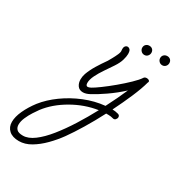

<svg xmlns="http://www.w3.org/2000/svg" viewBox="-349 -506 923 1001"><g transform="rotate(30 113.0 -5.5)"><path d="M77 -7Q55 -7 44 -22.5Q33 -38 33 -60Q33 -77 39 -95Q50 -125 68 -154.5Q86 -184 108 -215Q112 -222 121 -238Q130 -254 137.5 -271Q145 -288 143 -297Q141 -315 147 -322.5Q153 -330 161 -330Q171 -330 178 -320Q182 -312 182 -298Q182 -283 175.5 -260.5Q169 -238 151 -211Q135 -187 116.5 -160Q98 -133 85.5 -107.5Q73 -82 73 -62Q73 -44 85 -44Q91 -44 103 -50Q118 -58 148 -80Q178 -102 211.5 -130Q245 -158 273 -185Q301 -212 312 -229Q317 -238 330 -238Q339 -238 344.5 -233Q350 -228 345 -220Q334 -179 310 -123Q286 -67 256 -7Q273 -7 291 -2Q303 1 303 13Q303 21 296.5 28Q290 35 280 32Q273 30 266 29Q259 28 251 28Q244 28 238 28Q207 88 174 142.5Q141 197 113 236Q87 272 54.5 305Q22 338 -13.5 359Q-49 380 -85 380Q-124 380 -145 361Q-166 342 -166 311Q-166 280 -148.5 242Q-131 204 -102 166Q-68 123 -17.5 86.5Q33 50 93 25.5Q153 1 215 -5Q233 -40 248.5 -72.5Q264 -105 276 -133Q236 -96 191 -65Q146 -34 117 -19Q95 -7 77 -7ZM-81 345Q-49 345 -13.5 318.5Q22 292 58.5 246.5Q95 201 130 145.5Q165 90 196 32Q117 44 44 86Q-29 128 -73 186Q-82 198 -95.5 219Q-109 240 -119 263Q-129 286 -129 306Q-129 323 -118.5 334Q-108 345 -81 345ZM365 -336Q353 -336 345 -344.5Q337 -353 337 -364Q337 -376 345 -383.5Q353 -391 365 -391Q377 -391 384.5 -383.5Q392 -376 392 -364Q392 -353 384.5 -344.5Q377 -336 365 -336ZM257 -336Q245 -336 237 -344.5Q229 -353 229 -364Q229 -376 237 -383.5Q245 -391 257 -391Q269 -391 276.5 -383.5Q284 -376 284 -364Q284 -353 276.5 -344.5Q269 -336 257 -336Z"/></g></svg>

Font: Meow Script
Style: Regular
Weight: 400
Designer: Robert E. Leuschke
Foundry: Robert E. Leuschke
Version: Version 1.010; ttfautohint (v1.8.3)